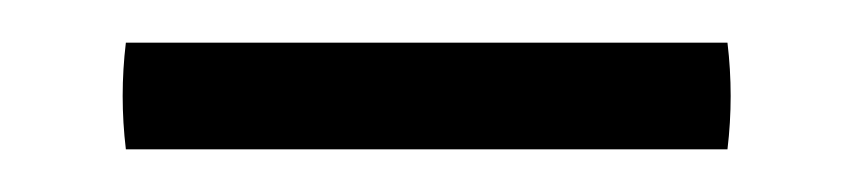

<svg xmlns="http://www.w3.org/2000/svg" viewBox="-20 -681 400 90"><path d="M39 -661H321Q324 -636 321 -611H39Q36 -636 39 -661Z"/></svg>

Font: Tiro Gurmukhi
Style: Regular
Weight: 400
Designer: Gurmukhi: John Hudson & Fiona Ross. Latin: John Hudson.
Foundry: Tiro Typeworks Ltd.
Version: Version 1.52